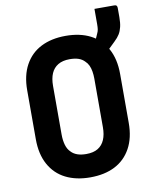

<svg xmlns="http://www.w3.org/2000/svg" viewBox="-92 -900 785 989"><g transform="rotate(-10 300.0 -405.5)"><path d="M300 -720Q375 -720 429 -692.5Q483 -665 513 -610.5Q543 -556 543 -478V-222Q543 -144 513 -89.5Q483 -35 429 -7.5Q375 20 300 20Q226 20 171.5 -7.5Q117 -35 87 -89.5Q57 -144 57 -222V-478Q57 -556 87 -610.5Q117 -665 171.5 -692.5Q226 -720 300 -720ZM192 -223Q192 -193 199 -168.5Q206 -144 222 -129Q234 -116 253.5 -109Q273 -102 300 -102Q338 -102 361.5 -116.5Q385 -131 396.5 -158Q408 -185 408 -223V-477Q408 -497 405 -515Q402 -533 395.5 -547Q389 -561 378 -571Q365 -585 346 -591.5Q327 -598 300 -598Q263 -598 239 -583.5Q215 -569 203.5 -542.5Q192 -516 192 -477ZM471 -831Q497 -831 523.5 -831Q550 -831 574 -831Q583 -831 586.5 -827Q590 -823 590 -815Q590 -809 590 -793Q590 -777 590 -767Q590 -737 585 -716Q580 -695 570.5 -679.5Q561 -664 543 -647Q517 -621 496.5 -602Q476 -583 451 -561Q451 -568 451 -583Q451 -598 451 -616.5Q451 -635 451 -651.5Q451 -668 451 -677Q453 -682 456 -688Q459 -694 463 -704Q468 -714 469.5 -724.5Q471 -735 471 -751Q471 -762 471 -786Q471 -810 471 -831Z"/></g></svg>

Font: RecMonoLinear Nerd Font Mono
Style: Bold
Weight: 700
Monospace: yes
Version: Version 1.085; ttfautohint (v1.8.4.7-5d5b);Nerd Fonts 3.2.1